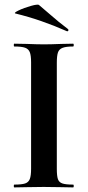

<svg xmlns="http://www.w3.org/2000/svg" viewBox="-20 -815 382 835"><path d="M297.9 -12.2Q300.8 -12.2 300.8 -6.1Q300.8 0 297.9 0Q264.6 0 246.1 -1L169.9 -2L96.2 -1Q76.2 0 42 0Q40 0 40 -6.1Q40 -12.2 42 -12.2Q74.2 -12.2 89.1 -17.1Q104 -22 109.6 -36.4Q115.2 -50.8 115.2 -81.1V-543.9Q115.2 -573.7 109.6 -587.9Q104 -602.1 89.1 -607.4Q74.2 -612.8 42 -612.8Q40 -612.8 40 -618.9Q40 -625 42 -625L96.2 -624Q142.1 -622.1 171.4 -622.1Q200.7 -622.1 247.1 -624L297.9 -625Q300.8 -625 300.8 -618.9Q300.8 -612.8 297.9 -612.8Q267.1 -612.8 252 -606.9Q236.8 -601.1 231.9 -586.4Q227.1 -571.8 227.1 -542V-81.1Q227.1 -49.8 231.9 -35.9Q236.8 -22 251.5 -17.1Q266.1 -12.2 297.9 -12.2ZM271 -679.2Q158.7 -729 48.8 -755.9Q36.6 -757.8 60.3 -769.3Q84 -780.8 114.5 -789.3Q145 -797.9 149.9 -793L196.8 -752.9Q240.7 -714.8 259.3 -701.4Q277.8 -688 277.8 -685.1Q277.8 -682.1 275.9 -680.2Q273.9 -678.2 271 -679.2Z"/></svg>

Font: Cormorant-Bold
Style: Bold
Weight: 700
Designer: Christian Thalmann (Catharsis Fonts)
Version: Version 3.000